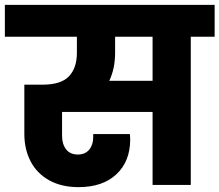

<svg xmlns="http://www.w3.org/2000/svg" viewBox="-37 -760 902 789"><path d="M845 -609H747V0H590V-300H218V-202Q218 -168 234.5 -146.5Q251 -125 283 -125Q313 -125 329.5 -145Q346 -165 346 -196V-209H497Q498 -200 498 -187Q498 -97 441.5 -44Q385 9 286 9Q215 9 164.5 -19.5Q114 -48 88.5 -97.5Q63 -147 63 -210V-412H137Q214 -412 246.5 -446.5Q279 -481 279 -543V-609H-17V-740H845ZM590 -609H436V-543Q436 -478 412 -428H590Z"/></svg>

Font: Fz Poppins
Style: Bold
Weight: 700
Designer: Ninad Kale (Devanagari), Jonny Pinhorn (Latin)
Foundry: Indian Type Foundry
Version: Vit hóa bi Vntype.Com & FontZin.Com